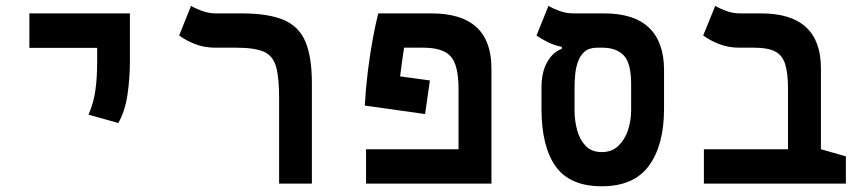

<svg xmlns="http://www.w3.org/2000/svg" viewBox="-20 -632 2970 661"><path d="M387.2 -208.5 284.7 -237.3Q302.2 -277.3 308.3 -320.3Q314.5 -363.3 314.5 -419.9V-467.3H81.1V-585.9H427.2V-419.9Q427.2 -363.3 418.9 -306.2Q410.6 -249 387.2 -208.5Z M1053.7 -346.2V0H940.9V-294.9Q940.9 -365.7 930.2 -403.1Q919.4 -440.4 887.9 -454.1Q856.4 -467.8 793.9 -467.8H721.7Q682.6 -467.8 650.9 -480.5Q619.1 -493.2 596.7 -509.8L637.7 -611.8Q648.9 -604.5 673.3 -595.2Q697.8 -585.9 723.1 -585.9H811Q904.3 -585.9 957 -563.2Q1009.8 -540.5 1031.7 -488Q1053.7 -435.5 1053.7 -346.2Z M1460 -355 1443.4 -239.3 1235.8 -268.6Q1239.3 -330.1 1246.8 -390.1Q1254.4 -450.2 1263.9 -501Q1273.4 -551.8 1282.2 -585.9H1465.3Q1671.9 -585.9 1671.9 -396.5V0H1240.2V-118.2H1558.6V-325.2Q1558.6 -408.2 1531.5 -438Q1504.4 -467.8 1437.5 -467.8H1371.1Q1367.7 -445.8 1364.3 -421.6Q1360.8 -397.5 1357.4 -369.1Z M2051.8 9.3Q1941.9 9.3 1893.1 -59.1Q1844.2 -127.4 1844.2 -257.3V-329.6Q1844.2 -384.3 1864 -418.7Q1883.8 -453.1 1914.1 -463.9V-470.7Q1887.7 -476.1 1866 -486.8Q1844.2 -497.6 1827.1 -509.8L1868.2 -611.8Q1879.4 -604.5 1903.8 -595.2Q1928.2 -585.9 1953.6 -585.9H2059.6Q2163.1 -585.9 2214.6 -536.4Q2266.1 -486.8 2266.1 -391.1V-257.3Q2266.1 -132.8 2214.4 -61.8Q2162.6 9.3 2051.8 9.3ZM2051.8 -108.4Q2086.4 -108.4 2108.9 -129.9Q2131.3 -151.4 2142.1 -184.3Q2152.8 -217.3 2152.8 -251.5V-342.8Q2152.8 -415 2127.2 -441.4Q2101.6 -467.8 2054.2 -467.8H2035.6Q2007.8 -467.8 1992.2 -453.9Q1976.6 -439.9 1969.2 -418.2Q1961.9 -396.5 1960 -372.6Q1958 -348.6 1958 -329.1V-251.5Q1958 -217.3 1966.8 -184.3Q1975.6 -151.4 1996.1 -129.9Q2016.6 -108.4 2051.8 -108.4Z M2892.1 -93.8V0H2403.3V-118.2H2692.9V-325.2Q2692.9 -380.9 2682.9 -411.9Q2672.9 -442.9 2647.7 -455.3Q2622.6 -467.8 2577.6 -467.8H2526.4Q2487.3 -467.8 2455.3 -480.5Q2423.3 -493.2 2400.9 -509.8L2442.4 -611.8Q2453.6 -604.5 2477.8 -595.2Q2502 -585.9 2527.3 -585.9H2600.1Q2806.2 -585.9 2806.2 -396.5V-118.2Z"/></svg>

Font: Cascadia Mono PL SemiBold
Style: Regular
Weight: 600
Monospace: yes
Designer: Aaron Bell
Foundry: Saja Typeworks
Version: Version 2404.023; ttfautohint (v1.8.4)